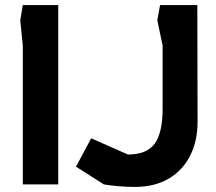

<svg xmlns="http://www.w3.org/2000/svg" viewBox="-20 -728 854 758"><path d="M70 0V-548L60 -648L70 -708H210V0ZM511 10Q482 10 446.5 7Q411 4 390 0L280 -70L340 -182L485 -118Q559 -118 590.5 -160.5Q622 -203 622 -299V-548L601 -648L612 -708H759L760 -247Q760 -172 731 -114Q702 -56 646.5 -23Q591 10 511 10Z"/></svg>

Font: Rowdies Light
Style: Regular
Weight: 300
Designer: Jaikishan Patel
Version: Version 1.000; ttfautohint (v1.8.3)